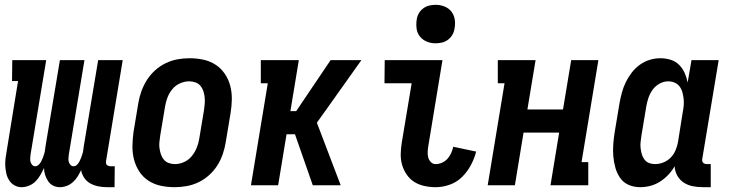

<svg xmlns="http://www.w3.org/2000/svg" viewBox="-20 -770 3040 798"><path d="M70 8Q54 8 40.5 0.5Q27 -7 18.5 -20Q10 -33 6.5 -48Q3 -63 2 -79Q1 -95 3 -111.5Q5 -128 8 -144L55 -433H30L31 -520H172L107 -128Q106 -120 105.5 -112Q105 -104 107 -97Q109 -90 114 -84.5Q119 -79 126 -79Q134 -79 140.5 -85Q147 -91 151 -98.5Q155 -106 158 -114Q161 -122 163.5 -130Q166 -138 167 -145.5Q168 -153 169 -161L229 -520H331L266 -128Q265 -120 264.5 -112Q264 -104 266 -97Q268 -90 273 -84.5Q278 -79 286 -79Q294 -79 300 -85Q306 -91 310 -98.5Q314 -106 317 -114Q320 -122 322.5 -130Q325 -138 326 -145.5Q327 -153 328 -161L388 -520H490L421 -102Q420 -97 420.5 -92.5Q421 -88 423.5 -85Q426 -82 431 -80.5Q436 -79 440 -79H457L456 8H425Q407 8 389 4.5Q371 1 355.5 -7.5Q340 -16 330 -31Q320 -46 317 -63Q311 -50 303 -37Q295 -24 283.5 -13.5Q272 -3 257.5 2.5Q243 8 229 8Q214 8 201 1.5Q188 -5 180 -17Q172 -29 167.5 -43Q163 -57 163 -72Q156 -57 148 -43Q140 -29 128.5 -17Q117 -5 101 1.5Q85 8 70 8Z M706 8Q676 8 648 2Q620 -4 597 -19Q574 -34 559 -57Q544 -80 537 -107Q530 -134 530.5 -163.5Q531 -193 535 -222L555 -342Q559 -367 568 -391.5Q577 -416 591 -438Q605 -460 625 -478Q645 -496 669 -507.5Q693 -519 718 -523.5Q743 -528 767 -528Q797 -528 825 -522Q853 -516 876 -501Q899 -486 914.5 -463Q930 -440 937 -413Q944 -386 943.5 -356.5Q943 -327 938 -298L918 -178Q914 -153 905.5 -128.5Q897 -104 883 -82Q869 -60 849 -42Q829 -24 805 -12.5Q781 -1 755.5 3.5Q730 8 706 8ZM707 -88Q726 -88 745 -96.5Q764 -105 777 -121Q790 -137 797.5 -155.5Q805 -174 808 -193L828 -313Q830 -327 831 -340.5Q832 -354 830.5 -367Q829 -380 825 -392Q821 -404 813 -413.5Q805 -423 792.5 -427.5Q780 -432 766 -432Q747 -432 728 -423.5Q709 -415 696 -399Q683 -383 676 -364.5Q669 -346 666 -327L646 -207Q644 -193 642.5 -179.5Q641 -166 643 -153Q645 -140 649 -128Q653 -116 661 -106.5Q669 -97 681 -92.5Q693 -88 707 -88Z M1023 0 1093 -424H1064V-520H1222L1187 -308H1211L1354 -520H1482L1337 -316L1297 -260L1396 0H1280L1206 -212H1171L1136 0Z M1791 8Q1767 8 1744 3Q1721 -2 1702.5 -13.5Q1684 -25 1671 -43.5Q1658 -62 1651.5 -84Q1645 -106 1645.5 -130Q1646 -154 1650 -178L1691 -424H1578L1579 -520H1819L1760 -162Q1758 -150 1757.5 -138Q1757 -126 1760 -115Q1763 -104 1771 -96Q1779 -88 1791 -88Q1804 -88 1817.5 -94Q1831 -100 1840.5 -111Q1850 -122 1855.5 -134.5Q1861 -147 1864 -160L1959 -140Q1952 -112 1937.5 -84.5Q1923 -57 1901 -35Q1879 -13 1849.5 -2.5Q1820 8 1791 8ZM1790 -590Q1771 -590 1754 -597Q1737 -604 1725.5 -618Q1714 -632 1711.5 -651Q1709 -670 1712 -689Q1714 -703 1721 -715Q1728 -727 1739.5 -735.5Q1751 -744 1764.5 -747Q1778 -750 1791 -750Q1810 -750 1827.5 -743Q1845 -736 1856 -722Q1867 -708 1870 -689Q1873 -670 1869 -651Q1867 -637 1860 -625Q1853 -613 1841.5 -604.5Q1830 -596 1816.5 -593Q1803 -590 1790 -590Z M2007 0 2077 -424H2049V-520H2206L2172 -315H2320L2354 -520H2467L2397 -96H2425V0H2268L2304 -219H2156L2120 0Z M2641 8Q2615 8 2593 -1.5Q2571 -11 2557.5 -30.5Q2544 -50 2537.5 -73.5Q2531 -97 2529 -121.5Q2527 -146 2529 -171.5Q2531 -197 2535 -222L2555 -342Q2559 -364 2565 -386Q2571 -408 2581 -428.5Q2591 -449 2605.5 -468Q2620 -487 2639.5 -501Q2659 -515 2681 -521.5Q2703 -528 2725 -528Q2747 -528 2767.5 -521.5Q2788 -515 2802.5 -500.5Q2817 -486 2825.5 -467Q2834 -448 2838 -427L2854 -520H2967L2899 -111Q2898 -107 2898.5 -102Q2899 -97 2902 -94Q2905 -91 2909 -89.5Q2913 -88 2918 -88H2934V8H2902Q2880 8 2859.5 4Q2839 0 2822 -11Q2805 -22 2795 -40Q2785 -58 2784 -79Q2773 -60 2757.5 -43.5Q2742 -27 2723 -15Q2704 -3 2683 2.5Q2662 8 2641 8ZM2702 -88Q2720 -88 2737.5 -95Q2755 -102 2768 -115.5Q2781 -129 2788 -146Q2795 -163 2798 -180L2817 -300Q2820 -315 2821.5 -329.5Q2823 -344 2821.5 -358Q2820 -372 2816.5 -385.5Q2813 -399 2805 -410Q2797 -421 2784 -426.5Q2771 -432 2757 -432Q2739 -432 2721.5 -422.5Q2704 -413 2692.5 -397Q2681 -381 2675 -363Q2669 -345 2666 -327L2646 -207Q2644 -193 2642.5 -180Q2641 -167 2642.5 -154Q2644 -141 2647.5 -129Q2651 -117 2658.5 -107Q2666 -97 2677.5 -92.5Q2689 -88 2702 -88Z"/></svg>

Font: Iosevka Curly Slab
Style: Bold Italic
Weight: 700
Italic angle: -9°
Monospace: yes
Designer: Belleve Invis
Foundry: Belleve Invis
Version: Version 22.1.2; ttfautohint (v1.8.4)